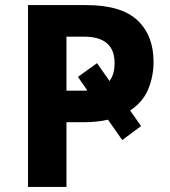

<svg xmlns="http://www.w3.org/2000/svg" viewBox="-20 -734 668 754"><path d="M583 -491Q583 -434 562 -383.5Q541 -333 491 -300L534 -239L460 -184L404 -264Q363 -254 306 -254H241V0H90V-714H318Q456 -714 519.5 -654.5Q583 -595 583 -491ZM241 -378H301Q306 -378 312 -378Q318 -378 323 -379L286 -432L361 -486L410 -416Q430 -442 430 -486Q430 -590 310 -590H241Z"/></svg>

Font: Noto IKEA Simplified Chinese
Style: Bold
Weight: 700
Designer: Monotype Design Team
Foundry: Monotype Imaging Inc.
Version: Version 1.100